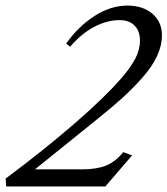

<svg xmlns="http://www.w3.org/2000/svg" viewBox="-76 -671 602 691"><path d="M-53.7 0 -55.7 -28.3Q80.1 -129.4 190.9 -225.3Q301.8 -321.3 360.8 -389.6Q393.6 -427.2 410.6 -459.5Q427.7 -491.7 427.7 -525.4Q427.7 -559.1 408.4 -578.9Q389.2 -598.6 354 -598.6Q310.1 -598.6 264.2 -575Q218.3 -551.3 176.3 -502.9L162.1 -514.2Q205.6 -575.7 263.9 -613.3Q322.3 -650.9 382.8 -650.9Q438 -650.9 472.4 -621.6Q506.8 -592.3 506.8 -543.9Q506.8 -507.3 489.3 -469.2Q471.7 -431.2 436.5 -391.6Q401.4 -352.1 364.5 -318.6Q327.6 -285.2 273.4 -241.7L49.8 -61.5H219.2Q272 -61.5 305.4 -75Q338.9 -88.4 367.7 -123.5L399.4 -111.8L303.2 0Z"/></svg>

Font: Elstob
Style: Italic
Weight: 400
Italic angle: -20°
Designer: Peter S. Baker
Version: Version 1.015